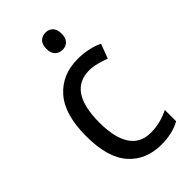

<svg xmlns="http://www.w3.org/2000/svg" viewBox="-230 -809 890 890"><g transform="rotate(-45 215.5 -364.0)"><path d="M271 10Q170 10 110.5 -57Q51 -124 51 -265Q51 -407 112.5 -476.5Q174 -546 276 -546Q313 -546 346.5 -538.5Q380 -531 403 -519L376 -448Q354 -457 327 -464Q300 -471 277 -471Q139 -471 139 -266Q139 -167 173 -115.5Q207 -64 274 -64Q309 -64 339 -72Q369 -80 395 -93V-19Q344 10 271 10ZM258 -738Q279 -738 293 -724Q307 -710 307 -681Q307 -653 293 -639Q279 -625 258 -625Q236 -625 221.5 -639Q207 -653 207 -681Q207 -710 221 -724Q235 -738 258 -738Z"/></g></svg>

Font: Noto Sans Tamil SemiCondensed
Style: Regular
Weight: 400
Width: 4
Designer: Jelle Bosma - Monotype Design Team
Foundry: Monotype Imaging Inc.
Version: Version 2.004; ttfautohint (v1.8.4.7-5d5b)